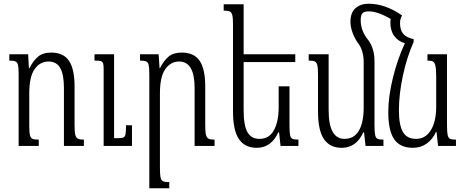

<svg xmlns="http://www.w3.org/2000/svg" viewBox="-20 -783 2496 1030"><path d="M430 0H323V-311Q323 -382 303.5 -417.5Q284 -453 240 -453Q195 -453 166 -412.5Q137 -372 137 -282V-108Q137 -72 141 -57Q145 -42 155 -38Q165 -34 188 -34V0H80V-385Q80 -420 76.5 -434.5Q73 -449 63 -453.5Q53 -458 30 -458V-492H131L135 -417H138Q157 -456 183.5 -478.5Q210 -501 255 -501Q320 -501 350 -457Q380 -413 380 -319V-110Q380 -75 384 -59.5Q388 -44 398 -39Q408 -34 430 -34ZM688 0H536V-413Q536 -434 533 -443Q530 -452 521.5 -455Q513 -458 493 -458H487V-492H592V-42H616Q635 -42 643 -46Q651 -50 653.5 -64Q656 -78 656 -111H688Z M1131 0H1024V-311Q1024 -453 941 -453Q896 -453 867 -412.5Q838 -372 838 -282V119Q838 155 841.5 170Q845 185 855 189.5Q865 194 888 194V227H781V-385Q781 -420 777.5 -434.5Q774 -449 764 -453.5Q754 -458 731 -458V-492H831L836 -417H838Q858 -457 884 -479Q910 -501 955 -501Q1021 -501 1051 -457Q1081 -413 1081 -319V-110Q1081 -75 1085 -59.5Q1089 -44 1099 -39Q1109 -34 1131 -34Z M1581 -34V0H1485L1477 -73H1473Q1435 10 1357 10Q1294 10 1262 -36.5Q1230 -83 1230 -185V-652Q1230 -687 1226 -702Q1222 -717 1212.5 -721.5Q1203 -726 1180 -726V-760H1287V-492H1564V-450H1287V-192Q1287 -110 1307.5 -74Q1328 -38 1372 -38Q1424 -38 1449.5 -84.5Q1475 -131 1475 -209V-320H1533V-112Q1533 -74 1536 -58.5Q1539 -43 1548.5 -38.5Q1558 -34 1581 -34Z M2426 -34V0H2330L2322 -74H2318Q2302 -37 2270 -13.5Q2238 10 2195 10Q2127 10 2095 -35.5Q2063 -81 2063 -183Q2063 -264 2087.5 -364.5Q2112 -465 2152 -551Q2115 -562 2094.5 -590.5Q2074 -619 2074 -664Q2074 -669 2076 -681Q2007 -722 1959 -722Q1934 -722 1924.5 -712Q1915 -702 1915 -675Q1915 -617 1955 -569Q1989 -523 1989 -455V-112Q1989 -74 1992.5 -58.5Q1996 -43 2005 -38.5Q2014 -34 2037 -34V0H1941L1933 -73H1929Q1891 10 1813 10Q1750 10 1718 -36.5Q1686 -83 1686 -185V-384Q1686 -419 1682 -434Q1678 -449 1668.5 -453.5Q1659 -458 1636 -458V-492H1743V-192Q1743 -38 1828 -38Q1880 -38 1905.5 -82.5Q1931 -127 1931 -204V-454Q1931 -479 1923.5 -506Q1916 -533 1899 -554Q1881 -580 1870.5 -610Q1860 -640 1860 -665Q1860 -716 1887.5 -739.5Q1915 -763 1957 -763Q2047 -763 2137 -700Q2126 -682 2126 -660Q2126 -621 2143.5 -601Q2161 -581 2199 -573V-558Q2162 -475 2141 -375.5Q2120 -276 2120 -191Q2120 -112 2141.5 -75Q2163 -38 2212 -38Q2263 -38 2291.5 -85Q2320 -132 2320 -209V-371Q2320 -411 2316 -429.5Q2312 -448 2302.5 -453Q2293 -458 2273 -458V-492H2378V-112Q2378 -74 2381.5 -58.5Q2385 -43 2394 -38.5Q2403 -34 2426 -34Z"/></svg>

Font: Noto Serif Armenian Light Cond
Style: Regular
Weight: 300
Width: 3
Designer: Monotype Design team
Foundry: Monotype Imaging Inc.
Version: Version 1.000